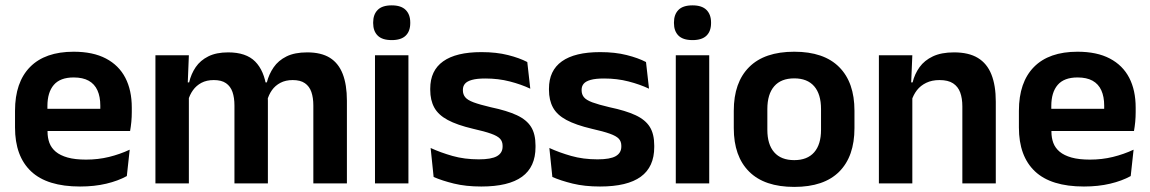

<svg xmlns="http://www.w3.org/2000/svg" viewBox="-20 -702 4402 735"><path d="M286.5 12Q160.5 12 99 -46Q37.5 -104 37.5 -214V-278Q37.5 -387 95 -445.5Q152.5 -504 262 -504Q336 -504 385.5 -478Q435 -452 459.8 -404.2Q484.5 -356.5 484.5 -290V-272.5Q484.5 -254.5 482.8 -235.8Q481 -217 478 -200.5H362Q363.5 -228 363.8 -252.8Q364 -277.5 364 -297.5Q364 -332 353 -356.2Q342 -380.5 319.5 -393Q297 -405.5 262 -405.5Q210.5 -405.5 186 -377Q161.5 -348.5 161.5 -296V-250.5L162 -236V-197.5Q162 -174.5 169.2 -155Q176.5 -135.5 193.5 -121.2Q210.5 -107 238.8 -99Q267 -91 309.5 -91Q355.5 -91 397.2 -101.2Q439 -111.5 476.5 -129L465.5 -28Q432 -9.5 386.8 1.2Q341.5 12 286.5 12ZM105.5 -200.5V-285.5H452V-200.5Z M1179.5 0V-298Q1179.5 -328 1172 -349.8Q1164.5 -371.5 1147.2 -383.5Q1130 -395.5 1100.5 -395.5Q1073.5 -395.5 1053.5 -385Q1033.5 -374.5 1021 -356.8Q1008.5 -339 1002.5 -316.5L988.5 -386.5H1001.5Q1009.5 -418 1027.5 -444.2Q1045.5 -470.5 1076.8 -486Q1108 -501.5 1156 -501.5Q1209.5 -501.5 1242.8 -480.8Q1276 -460 1292 -418.8Q1308 -377.5 1308 -316.5V0ZM575 0V-490.5H703L698 -366L703 -360.5V0ZM877.5 0V-298Q877.5 -328 870 -349.8Q862.5 -371.5 845.2 -383.5Q828 -395.5 798.5 -395.5Q771 -395.5 751.2 -385Q731.5 -374.5 718.8 -356.8Q706 -339 700 -316.5L680 -386.5H704Q711.5 -419 729.2 -445Q747 -471 777.5 -486.2Q808 -501.5 853.5 -501.5Q922 -501.5 956.8 -466.5Q991.5 -431.5 1000.5 -364.5Q1002.5 -354.5 1004 -341.2Q1005.5 -328 1005.5 -316.5V0Z M1415.5 0V-490.5H1543.5V0ZM1479.5 -548.5Q1443 -548.5 1425.8 -565.8Q1408.5 -583 1408.5 -613.5V-616Q1408.5 -646.5 1425.8 -664Q1443 -681.5 1479.5 -681.5Q1515.5 -681.5 1533 -664Q1550.5 -646.5 1550.5 -616V-613.5Q1550.5 -582.5 1533 -565.5Q1515.5 -548.5 1479.5 -548.5Z M1822.5 12Q1763.5 12 1717.8 0.8Q1672 -10.5 1640 -24.5L1628.5 -135.5Q1666.5 -118 1712.2 -105Q1758 -92 1813 -92Q1861 -92 1882.5 -104.2Q1904 -116.5 1904 -141V-144Q1904 -160.5 1894.2 -171Q1884.5 -181.5 1860 -190.2Q1835.5 -199 1791 -209Q1729.5 -223.5 1693.8 -242.8Q1658 -262 1642.5 -290.2Q1627 -318.5 1627 -358V-362.5Q1627 -432 1676.5 -467.2Q1726 -502.5 1823 -502.5Q1880.5 -502.5 1924.8 -491.2Q1969 -480 1998.5 -464.5L2010 -362.5Q1975 -379 1931.5 -390.2Q1888 -401.5 1838 -401.5Q1805.5 -401.5 1786.8 -396.2Q1768 -391 1760 -381.5Q1752 -372 1752 -358.5V-356Q1752 -341 1760.8 -330Q1769.5 -319 1793 -310.2Q1816.5 -301.5 1859 -291.5Q1921 -278.5 1958.5 -261Q1996 -243.5 2013 -216.2Q2030 -189 2030 -145V-139Q2030 -63 1978.5 -25.5Q1927 12 1822.5 12Z M2277 12Q2218 12 2172.2 0.8Q2126.5 -10.5 2094.5 -24.5L2083 -135.5Q2121 -118 2166.8 -105Q2212.5 -92 2267.5 -92Q2315.5 -92 2337 -104.2Q2358.5 -116.5 2358.5 -141V-144Q2358.5 -160.5 2348.8 -171Q2339 -181.5 2314.5 -190.2Q2290 -199 2245.5 -209Q2184 -223.5 2148.2 -242.8Q2112.5 -262 2097 -290.2Q2081.5 -318.5 2081.5 -358V-362.5Q2081.5 -432 2131 -467.2Q2180.5 -502.5 2277.5 -502.5Q2335 -502.5 2379.2 -491.2Q2423.5 -480 2453 -464.5L2464.5 -362.5Q2429.5 -379 2386 -390.2Q2342.5 -401.5 2292.5 -401.5Q2260 -401.5 2241.2 -396.2Q2222.5 -391 2214.5 -381.5Q2206.5 -372 2206.5 -358.5V-356Q2206.5 -341 2215.2 -330Q2224 -319 2247.5 -310.2Q2271 -301.5 2313.5 -291.5Q2375.5 -278.5 2413 -261Q2450.5 -243.5 2467.5 -216.2Q2484.5 -189 2484.5 -145V-139Q2484.5 -63 2433 -25.5Q2381.5 12 2277 12Z M2567 0V-490.5H2695V0ZM2631 -548.5Q2594.5 -548.5 2577.2 -565.8Q2560 -583 2560 -613.5V-616Q2560 -646.5 2577.2 -664Q2594.5 -681.5 2631 -681.5Q2667 -681.5 2684.5 -664Q2702 -646.5 2702 -616V-613.5Q2702 -582.5 2684.5 -565.5Q2667 -548.5 2631 -548.5Z M3020.5 13.5Q2906.5 13.5 2847.8 -45Q2789 -103.5 2789 -211.5V-278Q2789 -386.5 2847.8 -445.2Q2906.5 -504 3020.5 -504Q3134 -504 3192.5 -445.2Q3251 -386.5 3251 -278V-211.5Q3251 -103.5 3192.8 -45Q3134.5 13.5 3020.5 13.5ZM3020.5 -89Q3070.5 -89 3096.8 -119Q3123 -149 3123 -205V-284.5Q3123 -341.5 3096.8 -371.8Q3070.5 -402 3020.5 -402Q2970 -402 2943.8 -371.8Q2917.5 -341.5 2917.5 -284.5V-205Q2917.5 -149 2943.8 -119Q2970 -89 3020.5 -89Z M3664 0V-294.5Q3664 -325.5 3655.8 -348Q3647.5 -370.5 3628.5 -383Q3609.5 -395.5 3576.5 -395.5Q3547.5 -395.5 3525.8 -385Q3504 -374.5 3490.2 -356.8Q3476.5 -339 3469.5 -316.5L3449.5 -386.5H3473.5Q3481.5 -419 3500.2 -445Q3519 -471 3551.2 -486.2Q3583.5 -501.5 3632 -501.5Q3688.5 -501.5 3723.5 -480.2Q3758.5 -459 3775.2 -417Q3792 -375 3792 -313V0ZM3344.5 0V-490.5H3472.5L3467.5 -371L3472.5 -360.5V0Z M4129.5 12Q4003.5 12 3942 -46Q3880.5 -104 3880.5 -214V-278Q3880.5 -387 3938 -445.5Q3995.5 -504 4105 -504Q4179 -504 4228.5 -478Q4278 -452 4302.8 -404.2Q4327.5 -356.5 4327.5 -290V-272.5Q4327.5 -254.5 4325.8 -235.8Q4324 -217 4321 -200.5H4205Q4206.5 -228 4206.8 -252.8Q4207 -277.5 4207 -297.5Q4207 -332 4196 -356.2Q4185 -380.5 4162.5 -393Q4140 -405.5 4105 -405.5Q4053.5 -405.5 4029 -377Q4004.5 -348.5 4004.5 -296V-250.5L4005 -236V-197.5Q4005 -174.5 4012.2 -155Q4019.5 -135.5 4036.5 -121.2Q4053.5 -107 4081.8 -99Q4110 -91 4152.5 -91Q4198.5 -91 4240.2 -101.2Q4282 -111.5 4319.5 -129L4308.5 -28Q4275 -9.5 4229.8 1.2Q4184.5 12 4129.5 12ZM3948.5 -200.5V-285.5H4295V-200.5Z"/></svg>

Font: Anek Telugu SemiBold
Style: Regular
Weight: 600
Designer: Omkar Bhoir (Telugu), Yesha Goshar (Latin)
Foundry: Ek Type
Version: Version 1.003